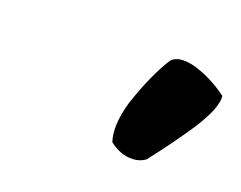

<svg xmlns="http://www.w3.org/2000/svg" viewBox="-55 -950 535 427"><g transform="rotate(20 213.0 -736.5)"><path d="M289.1 -847.2Q303.2 -864.7 341.8 -856Q386.2 -843.8 425.8 -814Q429.2 -787.6 394 -731.9Q360.8 -681.6 315.9 -624Q303.2 -614.7 287.1 -614Q271 -613.3 257.1 -618.7Q243.2 -624 231 -633.8Q219.2 -669.9 235.8 -728Q260.7 -802.2 289.1 -847.2Z"/></g></svg>

Font: GGS TheRock Black
Style: Regular
Weight: 900
Designer: Rodrigo Fuenzalida (2012); Goodgame Studios (2014)
Foundry: Rodrigo Fuenzalida,2012;  GGS,2014
Version: Version 1.002 | FøM Mod